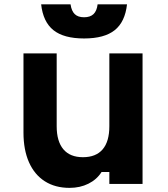

<svg xmlns="http://www.w3.org/2000/svg" viewBox="-20 -864 790 902"><path d="M649.7 0H493.7V-55.9H457.1Q434.8 -20.6 395.4 -1Q356.1 18.6 306.8 18.6Q239.1 18.6 190.6 -12.4Q142 -43.3 116.1 -101.8Q90.3 -160.2 90.3 -241.1V-613.1H246.3V-271.1Q246.3 -200 277.7 -162.7Q309.1 -125.5 369.7 -125.5Q430.8 -125.5 462.3 -162.4Q493.7 -199.3 493.7 -271.1V-613.1H649.7ZM375 -782.9Q403.8 -782.9 419.4 -797.8Q434.9 -812.7 438.6 -843.8H576.7Q567.7 -761.3 519 -722.3Q470.2 -683.3 375 -683.3Q279.8 -683.3 231 -722.3Q182.3 -761.3 173.3 -843.8H311.4Q315.7 -812.7 331 -797.8Q346.2 -782.9 375 -782.9Z"/></svg>

Font: Martian Mono Custom sWd Rg
Style: Regular
Weight: 400
Width: 6
Monospace: yes
Designer: Alex Havermale
Foundry: Evil Martians
Version: Version 1.000